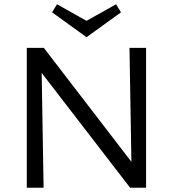

<svg xmlns="http://www.w3.org/2000/svg" viewBox="-20 -883 814 903"><path d="M387 -708 225 -825 248 -863 387 -785 526 -863 549 -825ZM667 -658V0H592L176 -540L185 0H106V-658H186L598 -122L589 -658Z"/></svg>

Font: Ysabeau Infant Medium
Style: Regular
Weight: 500
Designer: Christian Thalmann (Catharsis Fonts)
Version: Version 0.003